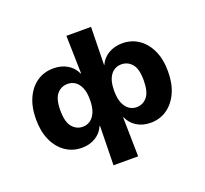

<svg xmlns="http://www.w3.org/2000/svg" viewBox="-142 -845 1272 1193"><g transform="rotate(-20 493.5 -248.0)"><path d="M412 180 417 -79H414Q397 -38 358 -13.5Q319 11 266 11Q206 11 158.5 -21.5Q111 -54 84 -113Q57 -172 57 -252Q57 -333 84 -392Q111 -451 158 -482.5Q205 -514 266 -514Q318 -514 357.5 -490.5Q397 -467 415 -426H418L412 -676H575L570 -426H572Q590 -467 630 -490.5Q670 -514 721 -514Q782 -514 829 -482Q876 -450 903 -391.5Q930 -333 930 -252Q930 -172 903 -113Q876 -54 829 -21.5Q782 11 721 11Q668 11 629 -13.5Q590 -38 573 -79H570L575 180ZM316 -110Q343 -110 365 -125Q387 -140 400.5 -171.5Q414 -203 414 -253Q414 -304 400 -334.5Q386 -365 364.5 -379Q343 -393 316 -393Q274 -393 246 -361Q218 -329 218 -253Q218 -177 246 -143.5Q274 -110 316 -110ZM671 -110Q714 -110 741.5 -143.5Q769 -177 769 -253Q769 -329 741 -361Q713 -393 671 -393Q645 -393 623 -379Q601 -365 587.5 -334.5Q574 -304 574 -253Q574 -202 587.5 -171Q601 -140 623 -125Q645 -110 671 -110Z"/></g></svg>

Font: Nunito Sans 7pt ExtraBold
Style: Regular
Weight: 800
Designer: Vernon Adams
Foundry: Vernon Adams
Version: Version 3.101;gftools[0.9.27]